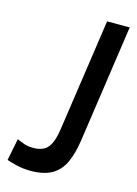

<svg xmlns="http://www.w3.org/2000/svg" viewBox="-113 -785 611 857"><g transform="rotate(15 192.5 -356.5)"><path d="M115 10Q80 10 48 2Q16 -6 4 -10.5L24 -111.5Q38 -106.5 55.8 -99.2Q73.5 -92 100 -92Q147 -92 168.2 -119Q189.5 -146 198 -208.5L273 -723H377.5L298.5 -179Q289.5 -118 270.2 -75.8Q251 -33.5 214 -11.8Q177 10 115 10Z"/></g></svg>

Font: Public Sans Thin Medium
Style: Italic
Weight: 500
Italic angle: -8°
Version: Version 2.001